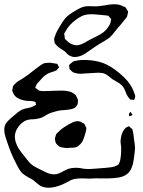

<svg xmlns="http://www.w3.org/2000/svg" viewBox="-31 -823 673 903"><path d="M316 -535Q319 -536 323.5 -536.5Q328 -537 330 -538Q345 -541 361 -541Q427 -541 471 -519Q509 -501 553 -459Q588 -425 601 -384Q602 -382 603.5 -377.5Q605 -373 605 -371V-370Q605 -368 604 -365.5Q603 -363 603 -361Q602 -360 601.5 -357Q601 -354 600 -353L592 -354Q584 -354 581 -355L578 -359Q569 -370 568 -373Q562 -382 559 -393Q553 -407 549 -413Q540 -426 522.5 -436Q505 -446 497 -451Q490 -456 480 -464.5Q470 -473 462 -476Q451 -481 432 -481Q419 -481 412 -480L362 -477L349 -476Q336 -476 326 -479Q323 -480 318 -481Q313 -482 311 -484Q309 -485 306 -488.5Q303 -492 300 -494Q296 -498 296 -498Q295 -499 295.5 -501Q296 -503 296 -503Q294 -509 294 -515Q294 -518 296.5 -520Q299 -522 300 -523Q312 -533 316 -535ZM570 -227Q571 -227 573 -228.5Q575 -230 576 -229Q578 -228 580.5 -225.5Q583 -223 584 -221Q590 -218 591 -216Q592 -214 592.5 -210.5Q593 -207 594 -205Q597 -193 599 -170Q603 -145 604 -130Q604 -117 601.5 -100Q599 -83 598 -73Q592 -28 571 -8Q554 7 529.5 11.5Q505 16 476 16H439Q424 15 392 17L355 16Q321 16 303 24Q298 26 282 35L264 44Q229 59 200 60Q176 60 159 51Q152 47 142 38Q132 29 125 24Q115 17 105 13Q81 -1 71 -11Q59 -24 41 -62Q21 -99 1 -160Q0 -163 -5.5 -180Q-11 -197 -11 -212Q-11 -232 -1.5 -244.5Q8 -257 19.5 -266.5Q31 -276 34 -279Q44 -288 55 -296.5Q66 -305 77 -309Q88 -313 97 -314Q118 -318 127 -324Q130 -325 133.5 -327Q137 -329 139 -331Q139 -332 137 -336Q137 -342 135 -344Q134 -345 130 -345Q127 -346 123 -347Q119 -348 113 -348Q106 -349 92 -349Q71 -352 54.5 -360.5Q38 -369 31 -385Q30 -388 28.5 -391.5Q27 -395 26 -398Q26 -400 29 -409Q29 -417 31 -419Q32 -421 38 -427Q46 -436 57.5 -443Q69 -450 73 -452Q100 -469 138 -500Q143 -503 153.5 -511.5Q164 -520 173 -524Q182 -528 205 -528Q221 -526 230 -524Q236 -524 238 -522Q241 -521 244 -511Q245 -510 246 -509Q247 -508 247 -506Q246 -505 245 -504Q244 -503 243 -502Q241 -500 238 -496Q235 -492 232 -491Q230 -490 222 -487Q198 -480 191 -475Q180 -469 168.5 -457Q157 -445 153 -440Q145 -432 144 -430Q142 -428 140.5 -424Q139 -420 138 -418Q137 -417 136 -414.5Q135 -412 135 -411Q135 -409 144 -404Q150 -398 153 -397Q155 -396 158.5 -396Q162 -396 164 -395Q177 -394 192 -395Q211 -395 220 -396L258 -397Q300 -397 318 -381Q319 -380 321.5 -378.5Q324 -377 326 -374L331 -364Q332 -362 333.5 -359Q335 -356 335 -354Q336 -352 335.5 -348.5Q335 -345 335 -343Q335 -335 334 -333Q333 -330 331.5 -328Q330 -326 329 -325Q328 -324 326 -321Q324 -318 321 -316Q318 -314 315 -313.5Q312 -313 309 -311Q296 -307 269 -305Q261 -305 247 -303Q211 -295 192 -285Q187 -282 175 -275Q163 -268 152 -266Q145 -264 136.5 -263Q128 -262 125 -262Q102 -262 88 -255Q86 -255 78 -249Q61 -237 50 -218.5Q39 -200 39 -181Q39 -162 47 -144Q53 -128 65 -112.5Q77 -97 79 -94Q85 -87 95 -74Q105 -61 113 -53Q125 -42 143 -33.5Q161 -25 166 -22Q185 -12 197.5 -7.5Q210 -3 224 -3Q235 -3 245 -7Q255 -11 269 -19L290 -29Q308 -34 325 -34Q339 -34 354 -31Q359 -30 366.5 -29Q374 -28 383 -28Q396 -28 420 -30Q454 -32 471 -34Q483 -35 495.5 -37Q508 -39 517 -44Q519 -46 521.5 -46.5Q524 -47 526 -49L531 -59Q536 -71 538 -96Q539 -105 539 -123Q539 -133 537.5 -142Q536 -151 536 -161Q536 -166 538 -176Q542 -204 560 -222ZM582 -297Q582 -297 584 -295L590 -286Q593 -283 593 -282Q592 -281 591.5 -281.5Q591 -282 590 -281L579 -277L577 -276Q576 -278 575.5 -281.5Q575 -285 576 -288Q577 -289 578.5 -292Q580 -295 582 -297ZM340 -139Q335 -134 332 -133Q323 -128 300 -128L285 -127Q271 -127 259 -130Q247 -134 247 -134Q247 -134 240 -141Q238 -143 236 -145Q234 -147 232 -149L229 -159Q229 -162 228 -164.5Q227 -167 227 -170Q227 -173 228 -176Q229 -179 230 -181L233 -192Q235 -194 237.5 -196.5Q240 -199 242 -201Q254 -214 271 -225Q288 -236 292 -238Q314 -250 323 -252L333 -253Q339 -253 347 -251Q349 -250 357 -245Q358 -245 360 -244Q362 -243 365 -241Q367 -239 368.5 -235Q370 -231 371 -229L375 -222V-219Q375 -212 372 -201Q366 -179 359.5 -164Q353 -149 340 -139ZM485 -647Q475 -639 461 -630.5Q447 -622 441 -619Q424 -609 387 -583Q370 -570 355 -563Q340 -556 324 -555H317Q312 -555 304 -558Q296 -561 292 -564Q288 -566 282.5 -572.5Q277 -579 274 -581Q267 -586 253.5 -594.5Q240 -603 233 -612L226 -620Q225 -622 225.5 -624Q226 -626 225 -628Q225 -630 224 -634.5Q223 -639 224 -641Q224 -646 228 -654Q231 -665 238 -677.5Q245 -690 248 -695Q266 -726 275 -736Q291 -755 331 -777Q333 -778 344 -784Q355 -790 366 -792Q373 -794 386 -794L421 -793Q431 -793 463 -798Q486 -803 505 -803Q533 -803 549 -793Q558 -790 561 -787L566 -777Q567 -776 569 -773Q571 -770 571 -768Q572 -767 571 -764Q570 -761 570 -760Q569 -758 568.5 -753.5Q568 -749 567 -747Q567 -745 561 -737Q560 -735 535 -705Q528 -698 512 -678Q496 -656 485 -647ZM432 -754Q410 -756 398 -756Q379 -756 366 -752Q342 -745 310 -717Q289 -698 278 -677Q277 -675 274.5 -671.5Q272 -668 271 -664Q271 -659 273 -653Q273 -645 274 -642Q275 -639 278.5 -636Q282 -633 283 -632Q297 -617 317 -612L329 -610Q350 -610 382 -631L405 -643Q430 -655 443.5 -663Q457 -671 468 -683Q487 -705 490 -722L492 -734Q492 -734 485 -741Q484 -742 482 -744.5Q480 -747 478 -749Q476 -750 472 -750L452 -752Q446 -752 432 -754Z"/></svg>

Font: Rubik-Burned
Style: Regular
Weight: 400
Designer: NaN (generative design), Hubert & Fischer (Rubik source font outlines)
Foundry: NaN, Hubert & Fischer
Version: Version 1.000